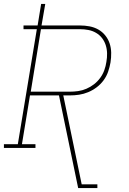

<svg xmlns="http://www.w3.org/2000/svg" viewBox="-38 -755 658 980"><path d="M361 205 263 -268H115L74 -19H143V0H-18V-19H53L150 -606H82V-625H154L172 -735H193L174 -625H370Q395 -625 419 -620.5Q443 -616 463.5 -604.5Q484 -593 499 -574.5Q514 -556 521.5 -533.5Q529 -511 529.5 -486Q530 -461 526 -436Q522 -413 514 -389.5Q506 -366 491 -345.5Q476 -325 455.5 -309.5Q435 -294 412 -284.5Q389 -275 365.5 -271.5Q342 -268 318 -268H285L379 186H459V205ZM318 -287Q339 -287 360.5 -290Q382 -293 403 -302Q424 -311 442 -325Q460 -339 473.5 -357.5Q487 -376 494.5 -397Q502 -418 505 -439Q509 -461 508.5 -483Q508 -505 501.5 -525Q495 -545 482.5 -561Q470 -577 452 -587.5Q434 -598 413 -602Q392 -606 370 -606H171L119 -287Z"/></svg>

Font: Iosevka Curly Slab ThEx
Style: Italic
Weight: 100
Width: 7
Italic angle: -9°
Monospace: yes
Designer: Belleve Invis
Foundry: Belleve Invis
Version: Version 11.1.0; ttfautohint (v1.8.3)